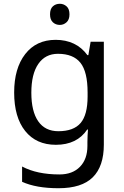

<svg xmlns="http://www.w3.org/2000/svg" viewBox="-20 -757 655 1017"><path d="M275 -546Q328 -546 370.5 -526Q413 -506 443 -465H448L460 -536H530V9Q530 124 471.5 182Q413 240 290 240Q172 240 97 206V125Q176 167 295 167Q364 167 403.5 126.5Q443 86 443 16V-5Q443 -17 444 -39.5Q445 -62 446 -71H442Q388 10 276 10Q172 10 113.5 -63Q55 -136 55 -267Q55 -395 113.5 -470.5Q172 -546 275 -546ZM287 -472Q220 -472 183 -418.5Q146 -365 146 -266Q146 -167 182.5 -114.5Q219 -62 289 -62Q370 -62 407 -105.5Q444 -149 444 -246V-267Q444 -377 406 -424.5Q368 -472 287 -472ZM297 -625Q275 -625 260 -639Q245 -653 245 -681Q245 -710 260 -723.5Q275 -737 297 -737Q317 -737 332.5 -723.5Q348 -710 348 -681Q348 -653 332.5 -639Q317 -625 297 -625Z"/></svg>

Font: Noto Sans Coptic
Style: Regular
Weight: 400
Designer: Monotype Design Team, Denis Moyogo Jacquerye
Foundry: Monotype Imaging Inc.
Version: Version 2.002; ttfautohint (v1.8.4.7-5d5b)